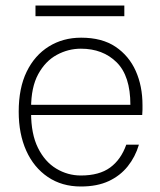

<svg xmlns="http://www.w3.org/2000/svg" viewBox="-20 -666 581 698"><path d="M274 12Q205 12 154 -22.5Q103 -57 75.5 -118Q48 -179 48 -260Q48 -346 77 -405.5Q106 -465 157.5 -497Q209 -529 275 -529Q351 -529 400 -496Q449 -463 473.5 -408Q498 -353 498 -284Q498 -275 498 -267Q498 -259 497 -248H79V-285H454Q454 -390 404 -439.5Q354 -489 274 -489Q228 -489 186.5 -466.5Q145 -444 119 -396.5Q93 -349 93 -273V-256Q93 -179 118 -128.5Q143 -78 184.5 -53Q226 -28 274 -28Q341 -28 380.5 -57Q420 -86 439 -140H485Q472 -96 444.5 -61.5Q417 -27 375 -7.5Q333 12 274 12ZM109 -607V-646H432V-607Z"/></svg>

Font: DM Sans 11pt ExtraLight
Style: Regular
Weight: 250
Version: Version 4.004;gftools[0.9.30]